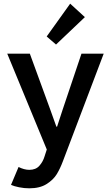

<svg xmlns="http://www.w3.org/2000/svg" viewBox="-20 -813 597 1046"><path d="M40 194.3 81.1 96.7Q95.2 104 110.6 108.2Q126 112.3 139.6 112.3Q175.3 112.3 194.8 89.8Q214.4 67.4 222.7 39.1L234.9 1.5L19.5 -520.5H142.6L253.9 -215.8L287.1 -123H291L321.3 -215.8L423.8 -520.5H544.9L322.3 66.4Q307.6 105.5 289.3 135.7Q271 166 234.1 189.5Q197.3 212.9 139.6 212.9Q111.8 212.9 84.2 207.3Q56.6 201.7 40 194.3ZM234.4 -614.3 362.3 -793 442.4 -719.7 285.2 -570.3Z"/></svg>

Font: Reddit Sans Chocolate SemiBold
Style: Regular
Weight: 600
Designer: Stephen Hutchings
Foundry: Reddit
Version: Version 1.011